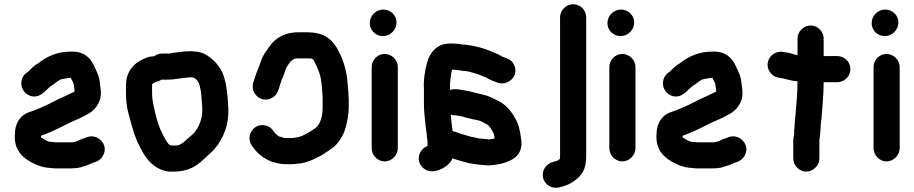

<svg xmlns="http://www.w3.org/2000/svg" viewBox="-20 -765 4305 904"><path d="M81 -382C84 -402 95 -417 112 -427C129 -444 141 -457 163 -469C167 -472 170 -474 172 -476C206 -501 253 -522 312 -522H324C371 -522 402 -496 419 -463C431 -436 447 -411 450 -376C452 -362 455 -341 455 -324C455 -282 425 -244 395 -229C372 -215 345 -203 319 -192C304 -186 289 -177 276 -171L258 -162C244 -155 232 -150 219 -144L202 -137C195 -134 183 -129 173 -126V-119C174 -117 177 -115 180 -114C188 -108 200 -101 211 -98L231 -96C236 -95 241 -95 246 -95H321C324 -96 326 -96 328 -96L342 -100C357 -108 375 -114 392 -120C429 -132 461 -107 470 -81C482 -44 457 -12 431 -3C412 2 396 13 377 17L359 23C342 27 327 28 306 28H244C235 28 227 27 218 26C190 24 178 21 152 11C95 -14 45 -51 50 -131C50 -188 79 -226 123 -239C132 -242 145 -246 153 -250L170 -257C182 -263 191 -266 203 -272L241 -291C250 -296 259 -300 268 -304L294 -316C306 -322 319 -328 331 -334V-340C330 -349 329 -356 328 -362C328 -367 326 -371 325 -375L313 -399C311 -398 308 -398 305 -398C293 -396 285 -395 274 -393C253 -389 242 -372 224 -363C207 -352 194 -333 177 -323C132 -289 73 -330 81 -382Z M703 -374H702C701 -373 696 -369 696 -366V-329C696 -291 704 -264 711 -233C718 -200 730 -162 745 -135C754 -118 760 -103 772 -89C774 -87 775 -85 776 -84L786 -80H813L823 -82C839 -90 850 -99 862 -111C874 -122 886 -130 896 -142C919 -171 936 -211 932 -264C927 -311 930 -386 891 -399L890 -400C885 -401 881 -401 876 -401H872C865 -400 857 -399 847 -398C824 -396 797 -390 774 -390H741C729 -382 716 -381 703 -374ZM706 -500C717 -509 730 -513 744 -513H774C776 -513 779 -513 783 -514C813 -519 847 -524 880 -524C908 -522 927 -520 947 -509C982 -489 1009 -460 1027 -424C1045 -381 1051 -330 1054 -272C1062 -183 1032 -113 992 -66C978 -49 962 -37 947 -22C907 15 872 43 796 43C777 44 761 42 748 37C691 18 661 -27 636 -79C612 -124 599 -180 584 -234C577 -260 573 -296 573 -327V-350C573 -358 573 -367 574 -376C577 -431 612 -468 653 -486C669 -494 684 -500 706 -500Z M1316 -116H1317C1319 -115 1321 -115 1324 -115H1354C1357 -115 1359 -115 1362 -116L1376 -118L1386 -120L1400 -124C1416 -132 1425 -136 1441 -146L1465 -162C1489 -180 1499 -218 1499 -259V-308C1496 -348 1495 -391 1483 -423C1476 -444 1466 -463 1457 -482C1454 -485 1451 -487 1448 -489H1446C1439 -490 1433 -490 1427 -490H1382C1378 -490 1374 -490 1371 -489C1370 -489 1368 -489 1367 -488C1347 -480 1341 -466 1330 -449L1325 -439L1316 -412C1311 -399 1305 -388 1302 -375C1300 -370 1297 -365 1297 -360L1290 -339C1285 -323 1274 -311 1259 -303C1207 -277 1156 -328 1173 -378L1180 -399C1187 -425 1200 -449 1208 -475C1217 -506 1240 -534 1257 -557C1283 -589 1326 -613 1382 -613H1427C1498 -613 1536 -587 1564 -543C1592 -496 1613 -438 1617 -368C1618 -349 1621 -334 1621 -312C1622 -303 1622 -293 1622 -283V-258C1622 -225 1614 -191 1608 -166C1595 -121 1569 -81 1532 -59C1518 -49 1495 -34 1481 -27L1465 -19C1445 -9 1421 0 1397 4L1377 6C1369 7 1361 8 1354 8H1324C1306 8 1289 5 1275 0C1274 -1 1272 -1 1270 -1C1259 -3 1248 -8 1235 -15C1208 -30 1188 -48 1171 -72L1165 -81C1144 -112 1157 -149 1182 -166C1212 -186 1251 -174 1267 -149C1272 -142 1277 -134 1285 -129L1295 -122C1301 -122 1310 -118 1316 -116Z M1853 -450V-67C1853 -34 1824 -5 1791 -5C1758 -5 1730 -34 1730 -67V-450C1730 -483 1758 -511 1791 -511C1824 -511 1853 -483 1853 -450ZM1847 -659C1847 -624 1817 -595 1783 -595C1749 -595 1721 -622 1721 -656C1721 -691 1750 -720 1785 -720C1819 -720 1847 -693 1847 -659Z M2112 -437H2109C2107 -430 2105 -424 2104 -417C2102 -396 2097 -373 2099 -349V-341C2106 -344 2114 -345 2121 -345H2127C2135 -345 2145 -344 2158 -341C2194 -336 2222 -326 2256 -319C2283 -313 2306 -300 2328 -289C2360 -273 2386 -244 2403 -212C2422 -184 2429 -149 2434 -107C2444 -34 2393 -7 2335 7C2314 10 2291 16 2265 13C2229 10 2193 6 2164 -3L2130 -13C2125 -14 2116 -19 2110 -19C2100 8 2068 30 2038 38L2028 40C1991 49 1960 23 1953 -5C1945 -40 1968 -68 1993 -78V-100L1990 -121L1988 -143C1987 -150 1986 -156 1985 -163C1982 -196 1976 -236 1976 -272V-345C1973 -388 1981 -433 1990 -467C2002 -516 2037 -560 2097 -560H2116C2135 -560 2158 -554 2176 -554C2183 -553 2192 -551 2203 -550C2233 -544 2266 -535 2290 -524L2304 -518C2317 -514 2328 -509 2338 -502C2340 -501 2343 -499 2346 -498C2369 -489 2386 -485 2398 -464C2427 -414 2379 -362 2328 -374C2308 -381 2285 -389 2268 -401H2267C2253 -405 2240 -413 2225 -417C2207 -422 2185 -431 2163 -431C2156 -432 2150 -433 2144 -434C2139 -434 2119 -437 2112 -437ZM2102 -225C2103 -223 2103 -221 2103 -218C2105 -192 2108 -172 2111 -148C2126 -144 2137 -140 2150 -135L2164 -131C2167 -130 2178 -127 2181 -126L2198 -121C2214 -119 2232 -112 2250 -112C2259 -111 2268 -110 2279 -109H2288C2295 -110 2302 -112 2309 -113C2307 -128 2305 -139 2298 -148C2293 -157 2283 -174 2273 -179C2260 -186 2245 -196 2229 -199L2209 -203C2191 -208 2173 -210 2156 -217C2150 -218 2133 -220 2126 -222H2121C2114 -222 2108 -223 2102 -225Z M2740 -683V-31C2740 12 2731 41 2710 64C2689 87 2657 107 2621 115L2610 118C2574 125 2543 101 2537 72C2529 35 2554 5 2583 -2L2593 -5C2600 -5 2612 -13 2615 -16H2616C2617 -22 2617 -27 2617 -31V-683C2617 -717 2645 -745 2679 -745C2713 -745 2740 -717 2740 -683Z M2972 -450V-67C2972 -34 2943 -5 2910 -5C2877 -5 2849 -34 2849 -67V-450C2849 -483 2877 -511 2910 -511C2943 -511 2972 -483 2972 -450ZM2966 -659C2966 -624 2936 -595 2902 -595C2868 -595 2840 -622 2840 -656C2840 -691 2869 -720 2904 -720C2938 -720 2966 -693 2966 -659Z M3102 -382C3105 -402 3116 -417 3133 -427C3150 -444 3162 -457 3184 -469C3188 -472 3191 -474 3193 -476C3227 -501 3274 -522 3333 -522H3345C3392 -522 3423 -496 3440 -463C3452 -436 3468 -411 3471 -376C3473 -362 3476 -341 3476 -324C3476 -282 3446 -244 3416 -229C3393 -215 3366 -203 3340 -192C3325 -186 3310 -177 3297 -171L3279 -162C3265 -155 3253 -150 3240 -144L3223 -137C3216 -134 3204 -129 3194 -126V-119C3195 -117 3198 -115 3201 -114C3209 -108 3221 -101 3232 -98L3252 -96C3257 -95 3262 -95 3267 -95H3342C3345 -96 3347 -96 3349 -96L3363 -100C3378 -108 3396 -114 3413 -120C3450 -132 3482 -107 3491 -81C3503 -44 3478 -12 3452 -3C3433 2 3417 13 3398 17L3380 23C3363 27 3348 28 3327 28H3265C3256 28 3248 27 3239 26C3211 24 3199 21 3173 11C3116 -14 3066 -51 3071 -131C3071 -188 3100 -226 3144 -239C3153 -242 3166 -246 3174 -250L3191 -257C3203 -263 3212 -266 3224 -272L3262 -291C3271 -296 3280 -300 3289 -304L3315 -316C3327 -322 3340 -328 3352 -334V-340C3351 -349 3350 -356 3349 -362C3349 -367 3347 -371 3346 -375L3334 -399C3332 -398 3329 -398 3326 -398C3314 -396 3306 -395 3295 -393C3274 -389 3263 -372 3245 -363C3228 -352 3215 -333 3198 -323C3153 -289 3094 -330 3102 -382Z M3858 -584V-501H3922C3956 -501 3984 -474 3984 -440C3984 -406 3956 -378 3922 -378H3858C3858 -317 3852 -266 3848 -209C3847 -194 3844 -182 3844 -168C3844 -160 3843 -152 3842 -144V-140C3842 -127 3838 -114 3838 -102V-19C3838 14 3809 43 3776 43C3743 43 3715 14 3715 -19V-110C3716 -118 3719 -129 3719 -137C3718 -150 3721 -160 3721 -171C3721 -186 3724 -201 3725 -218C3729 -272 3735 -323 3735 -382C3724 -383 3715 -385 3707 -386C3691 -389 3675 -395 3658 -397L3647 -399C3630 -402 3617 -409 3607 -423C3573 -468 3611 -527 3664 -521L3676 -519C3687 -518 3698 -515 3709 -512C3717 -510 3726 -506 3735 -506V-584C3735 -617 3764 -645 3797 -645C3830 -645 3858 -617 3858 -584Z M4216 -450V-67C4216 -34 4187 -5 4154 -5C4121 -5 4093 -34 4093 -67V-450C4093 -483 4121 -511 4154 -511C4187 -511 4216 -483 4216 -450ZM4210 -659C4210 -624 4180 -595 4146 -595C4112 -595 4084 -622 4084 -656C4084 -691 4113 -720 4148 -720C4182 -720 4210 -693 4210 -659Z"/></svg>

Font: Blanket
Style: Reversed
Weight: 700
Foundry: Cannot Into Space Fonts
Version: Version 0.9